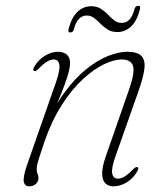

<svg xmlns="http://www.w3.org/2000/svg" viewBox="-20 -635 580 662"><path d="M97.5 -390.5Q94 -392 94.8 -395.8Q95.5 -399.5 98 -404.5Q112 -429 134.8 -442.8Q157.5 -456.5 180.5 -456.5Q198.5 -456.5 210 -447Q221.5 -437.5 221.5 -418Q221.5 -406.5 217.8 -390.2Q214 -374 204 -346.2Q194 -318.5 175.2 -273.5Q156.5 -228.5 126 -158.5L134 -190.5Q164.5 -265 202.2 -316Q240 -367 279.2 -398Q318.5 -429 354.5 -442.8Q390.5 -456.5 418 -456.5Q455.5 -456.5 468.8 -440.8Q482 -425 477.5 -394.8Q473 -364.5 457.5 -321L378.5 -97Q363 -53.5 367 -36.2Q371 -19 386.5 -19Q396.5 -19 408.5 -25.8Q420.5 -32.5 437 -49.5Q443 -55.5 447 -57.8Q451 -60 454.5 -58.5Q457.5 -57 456.8 -53Q456 -49 453.5 -44.5Q439.5 -20 416.8 -6.2Q394 7.5 371 7.5Q353.5 7.5 343 -3.2Q332.5 -14 332.2 -35.8Q332 -57.5 343 -91L424.5 -325Q446 -386 438.5 -408Q431 -430 399.5 -430Q373.5 -430 338.8 -413.5Q304 -397 266.2 -362.5Q228.5 -328 194 -274.5Q159.5 -221 134 -148.5Q122 -113 116 -94.2Q110 -75.5 108.2 -66.8Q106.5 -58 106.5 -52.5Q106.5 -41.5 109.5 -35.8Q112.5 -30 112.5 -21Q112.5 -8 103 -0.2Q93.5 7.5 80.5 7.5Q65 7.5 62 -9Q59 -25.5 74 -68.5L173 -351.5Q188 -395 184.5 -412.5Q181 -430 165 -430Q155.5 -430 143.2 -423.2Q131 -416.5 114.5 -399Q108.5 -393.5 104.8 -391.2Q101 -389 97.5 -390.5ZM384.5 -524.5Q365 -524.5 351.5 -533Q338 -541.5 327 -552.8Q316 -564 304.8 -572.8Q293.5 -581.5 279 -581.5Q263.5 -581.5 252.2 -569.8Q241 -558 235 -535Q232.5 -523 222 -523Q213.5 -523 216.5 -535Q227 -575 247 -594.2Q267 -613.5 294.5 -613.5Q314 -613.5 327.8 -604.8Q341.5 -596 352 -584.8Q362.5 -573.5 373.8 -564.8Q385 -556 400 -556Q416 -556 426.8 -568Q437.5 -580 443.5 -603Q446.5 -615 457 -615Q465.5 -615 462.5 -603Q452.5 -563 432 -543.8Q411.5 -524.5 384.5 -524.5Z"/></svg>

Font: Fraunces Thin
Style: Italic
Weight: 250
Italic angle: -16°
Version: Version 1.000;[b76b70a41]